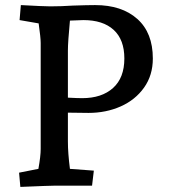

<svg xmlns="http://www.w3.org/2000/svg" viewBox="-20 -730 677 755"><path d="M55 -51 131 -66Q140 -116 140 -144V-561Q140 -582 132 -638L57 -651L62 -710Q152 -705 178 -705Q221 -705 266 -708Q326 -710 354 -710Q459 -710 520 -655.5Q581 -601 581 -500Q581 -434 546.5 -385.5Q512 -337 454.5 -311.5Q397 -286 328 -286L247 -287V-174Q247 -128 255 -66L349 -59L342 0H199Q178 0 60 5ZM303 -344Q380 -344 424.5 -384Q469 -424 469 -500Q469 -574 427 -612.5Q385 -651 308 -651L255 -649Q247 -564 247 -531V-346Q285 -344 303 -344Z"/></svg>

Font: Andada Pro SemiBold
Style: Regular
Weight: 600
Designer: Carolina Giovagnoli
Foundry: Huerta Tipografica
Version: Version 3.005